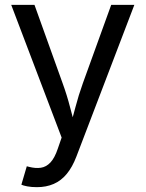

<svg xmlns="http://www.w3.org/2000/svg" viewBox="-20 -566 602 794"><path d="M68.4 197.8 90.8 121.6 100.1 124Q127 130.9 148.9 127.7Q170.9 124.5 188.5 106Q206.1 87.4 219.2 48.3L234.9 2.9L26.4 -545.9H122.6L238.8 -222.2Q257.3 -171.4 270 -121.6Q282.7 -71.8 296.9 -24.9H264.6Q278.8 -71.8 291.7 -121.8Q304.7 -171.9 322.8 -222.2L439.9 -545.9H535.6L295.9 81.5Q279.3 125 256.1 153.1Q232.9 181.2 202.1 194.6Q171.4 208 132.8 208Q109.4 208 92.3 204.6Q75.2 201.2 68.4 197.8Z"/></svg>

Font: Adwaita Sans
Style: Regular
Weight: 400
Designer: Rasmus Andersson
Foundry: rsms
Version: Version 4.001;git-9221beed3